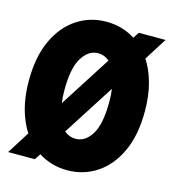

<svg xmlns="http://www.w3.org/2000/svg" viewBox="-108 -801 815 902"><g transform="rotate(15 300.0 -350.0)"><path d="M300 11Q223 11 160 -29L141 0H11L80 -109Q51 -153 34.5 -213.5Q18 -274 18 -350Q18 -466 55.5 -546.5Q93 -627 157 -669Q221 -711 300 -711Q377 -711 440 -671L459 -700H589L520 -591Q549 -547 565.5 -486.5Q582 -426 582 -350Q582 -234 544.5 -153.5Q507 -73 443 -31Q379 11 300 11ZM195 -287 355 -537Q331 -558 300 -558Q254 -558 222.5 -508Q191 -458 191 -350Q191 -333 192 -317Q193 -301 195 -287ZM300 -142Q347 -142 378 -192Q409 -242 409 -350Q409 -367 408 -383Q407 -399 405 -413L245 -163Q269 -142 300 -142Z"/></g></svg>

Font: Red Hat Mono
Style: Bold
Weight: 700
Monospace: yes
Designer: Pentagram, MCKL
Foundry: Pentagram, MCKL
Version: Version 1.023; ttfautohint (v1.8.3)